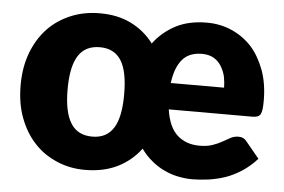

<svg xmlns="http://www.w3.org/2000/svg" viewBox="-43 -585 965 652"><g transform="rotate(5 439.0 -259.0)"><path d="M282.7 -106.9Q332 -106.9 355.5 -145Q378.4 -181.6 378.4 -259.3Q378.4 -337.4 355.5 -374Q332 -411.6 282.7 -411.6Q232.4 -411.6 209 -374Q185.5 -336.9 185.5 -259.3Q185.5 -182.6 209 -145Q232.4 -106.9 282.7 -106.9ZM532.7 -311.5H714.4Q714.4 -328.6 710.4 -349.6Q706.5 -366.2 696.3 -383.8Q686.5 -399.9 670.4 -409.7Q653.3 -419.4 630.4 -419.4Q585.9 -419.4 563 -392.1Q539.6 -364.7 532.7 -311.5ZM818.4 -221.7H533.7Q542.5 -161.6 572.3 -134.8Q602.1 -107.9 648.4 -107.9Q673.8 -107.9 692.4 -114.3Q711.9 -121.1 725.1 -128.9Q739.3 -136.7 751.5 -143.6Q763.7 -149.9 778.3 -149.9Q796.4 -149.9 805.7 -136.7L851.6 -81.1Q829.1 -55.7 800.3 -36.6Q771 -18.1 744.6 -9.3Q716.3 0 688 3.9Q657.7 7.8 633.3 7.8Q609.4 7.8 583.5 2.4Q560.1 -2.4 536.6 -13.7Q513.7 -24.4 493.7 -41.5Q472.2 -59.1 457 -81.1Q425.3 -38.6 377.4 -15.1Q330.1 7.8 267.6 7.8Q215.8 7.8 171.9 -11.2Q125.5 -31.2 95.2 -64.5Q62.5 -99.1 43.9 -148.9Q25.4 -197.3 25.4 -260.7Q25.4 -321.8 44.4 -371.6Q63.5 -420.9 96.2 -455.1Q127.9 -488.3 174.3 -507.8Q218.8 -526.4 273.4 -526.4Q333.5 -526.4 378.9 -503.9Q426.3 -480.5 456.5 -439.5Q486.3 -479.5 530.8 -502.9Q575.2 -526.4 637.7 -526.4Q683.6 -526.4 723.1 -508.8Q762.7 -491.2 791.5 -459.5Q818.8 -428.7 836.4 -381.3Q852.5 -335.9 852.5 -278.8Q852.5 -261.7 851.1 -250.5Q849.6 -238.8 846.2 -232.9Q842.8 -226.6 835.4 -224.1Q828.1 -221.7 818.4 -221.7Z"/></g></svg>

Font: Lato-ExtraBold
Style: Regular
Weight: 500
Designer: Lukasz Dziedzic with Adam Twardoch and Botio Nikoltchev
Foundry: tyPoland Lukasz Dziedzic
Version: ""